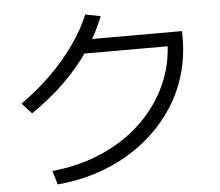

<svg xmlns="http://www.w3.org/2000/svg" viewBox="-57 -873 1113 970"><g transform="rotate(-5 500.0 -387.5)"><path d="M176 -36Q315 -50 431 -101Q547 -152 632.5 -234.5Q718 -317 765 -422.5Q812 -528 812 -650L845 -613H361V-683H890V-650Q890 -541 857.5 -443Q825 -345 763.5 -263Q702 -181 616.5 -118Q531 -55 425 -16Q319 23 197 34ZM50 -389Q131 -445 201.5 -514Q272 -583 325.5 -658.5Q379 -734 410 -809L487 -794Q454 -708 398.5 -626.5Q343 -545 267.5 -471.5Q192 -398 99 -335Z"/></g></svg>

Font: M PLUS 2 Thin
Style: Regular
Weight: 400
Version: Version 1.001